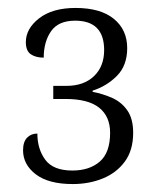

<svg xmlns="http://www.w3.org/2000/svg" viewBox="-20 -843 406 483"><path d="M163 -380Q102 -380 70 -404.5Q38 -429 38 -465Q38 -486 48 -496.5Q58 -507 74 -507Q74 -468 94 -441Q114 -414 162 -414Q205 -414 231 -436.5Q257 -459 257 -509Q257 -550 229.5 -572Q202 -594 145 -594H114V-627H147Q191 -627 216.5 -651.5Q242 -676 242 -717Q242 -791 169 -791Q127 -791 108.5 -764.5Q90 -738 90 -698Q70 -698 57.5 -706.5Q45 -715 45 -737Q45 -771 78.5 -797Q112 -823 170 -823Q233 -823 266.5 -795.5Q300 -768 300 -722Q300 -678 274 -652Q248 -626 213 -615V-612Q239 -607 262.5 -596.5Q286 -586 300.5 -565Q315 -544 315 -509Q315 -465 294 -436.5Q273 -408 238.5 -394Q204 -380 163 -380Z"/></svg>

Font: Noto Serif SemiCondensed Light
Style: Regular
Weight: 300
Width: 4
Designer: Monotype Design Team
Foundry: Monotype Imaging Inc.
Version: Version 2.013